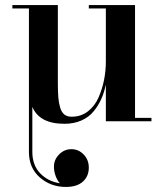

<svg xmlns="http://www.w3.org/2000/svg" viewBox="-20 -480 648 760"><path d="M262.5 110.5Q291 110.5 311.2 131.5Q331.5 152.5 331.5 183.5Q331.5 217.5 308.2 238.8Q285 260 240.5 260Q181 260 137.8 222.5Q94.5 185 94.5 121V-446.5H29V-460H209V-152Q209 -117 210.8 -95Q212.5 -73 218.2 -54Q224 -35 235 -26.5Q246 -18 264 -18Q300.5 -18 328 -39.2Q355.5 -60.5 370.2 -94.5Q385 -128.5 392 -164.2Q399 -200 399 -236.5V-446.5H331.5V-460H514.5V-13.5H579.5V0H399V-145.5Q392.5 -114 380.8 -87.8Q369 -61.5 350.2 -38.8Q331.5 -16 302 -3Q272.5 10 235 10Q136 10 108 -57V121Q108 173.5 138.8 205.8Q169.5 238 217 245.5Q206.5 234 200 216Q193.5 198 193.5 179.5Q193.5 152 214 131.2Q234.5 110.5 262.5 110.5Z"/></svg>

Font: Bodoni* 16pt Medium
Style: Regular
Weight: 500
Version: Version 2.3